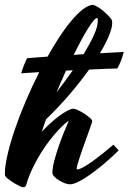

<svg xmlns="http://www.w3.org/2000/svg" viewBox="-72 -746 535 799"><path d="M250 -41Q257.3 -41 269.5 -47.4Q281.7 -53.7 296.6 -63.5Q311.5 -73.2 327.1 -85.2Q342.8 -97.2 357.2 -108.6Q371.6 -120.1 382.8 -129.6Q394 -139.2 399.9 -144Q404.3 -139.6 410.4 -132.8Q416.5 -126 421.9 -120.1Q411.1 -109.4 395 -94.5Q378.9 -79.6 360.4 -64Q341.8 -48.3 321.8 -33.2Q301.8 -18.1 282.7 -5.9Q263.7 6.3 247.1 13.7Q230.5 21 219.2 21Q210 21 197.5 16.4Q185.1 11.7 173.6 4.6Q162.1 -2.4 154.1 -11Q146 -19.5 146 -27.8Q146.5 -48.8 153.8 -76.7Q161.1 -104.5 171.1 -133.8Q181.2 -163.1 192.6 -191.7Q204.1 -220.2 213.9 -242.7Q210 -241.7 198.7 -231.9Q187.5 -222.2 171.6 -205.3Q155.8 -188.5 137 -164.8Q118.2 -141.1 99.9 -111.8Q81.5 -82.5 64.9 -48.6Q48.3 -14.6 37.1 22.9Q35.6 28.3 33 30.8Q30.3 33.2 23.9 33.2Q19.5 33.2 10.3 28.8Q1 24.4 -9.3 18.3Q-19.5 12.2 -29.3 5.4Q-39.1 -1.5 -44.9 -6.8Q-47.9 -10.3 -49.8 -13.2Q-51.8 -16.1 -51.8 -22Q-51.8 -54.7 -40.5 -103Q-29.3 -151.4 -10 -208Q9.3 -264.6 35.4 -325.9Q61.5 -387.2 91.3 -445.8L16.1 -440.9Q17.6 -446.8 20.8 -455.8Q23.9 -464.8 27.6 -474.1Q31.2 -483.4 34.9 -491.7Q38.6 -500 41 -503.9Q55.2 -505.4 77.4 -506.8Q99.6 -508.3 126 -510.3Q150.9 -555.2 176.5 -594Q202.1 -632.8 226.6 -661.6Q251 -690.4 273.4 -707.5Q295.9 -724.6 314.9 -726.1Q326.2 -722.7 337.6 -715.3Q349.1 -708 359.4 -699.2Q369.6 -690.4 377.7 -682.1Q385.7 -673.8 390.1 -668Q393.1 -664.1 394 -658.7Q395 -653.3 395 -650.9Q395 -630.4 381.6 -597.7Q368.2 -564.9 343.8 -524.4Q363.3 -525.4 380.6 -526.4Q397.9 -527.3 411.1 -528.1Q424.3 -528.8 432.6 -529.3Q440.9 -529.8 442.9 -529.8Q440.9 -521 437.7 -511Q434.6 -501 430.7 -491.5Q426.8 -481.9 422.9 -473.6Q418.9 -465.3 416 -460.9Q407.7 -460.9 377.2 -460Q346.7 -459 298.8 -456.5Q262.7 -406.2 217.3 -353Q171.9 -299.8 119.6 -249.5Q109.9 -223.1 102.1 -198.2Q128.4 -225.6 150.1 -244.1Q171.9 -262.7 188.7 -273.7Q205.6 -284.7 216.8 -289.3Q228 -293.9 232.9 -293.9Q238.8 -293.9 251 -288.3Q263.2 -282.7 275.6 -274.9Q288.1 -267.1 298.3 -258.8Q308.6 -250.5 311 -245.1Q312 -242.7 311 -238.5Q310.1 -234.4 309.1 -231.9Q304.7 -218.8 298.6 -201.4Q292.5 -184.1 285.4 -164.8Q278.3 -145.5 271.5 -126Q264.6 -106.4 259.3 -90.1Q253.9 -73.7 250.5 -61.3Q247.1 -48.8 247.1 -43.9Q247.1 -41 250 -41ZM331.1 -670.9Q326.2 -670.9 316.9 -659.7Q307.6 -648.4 294.9 -628.4Q282.2 -608.4 266.8 -580.1Q251.5 -551.8 234.4 -517.6L275.9 -520.5Q302.2 -563.5 318.6 -599.4Q335 -635.3 335 -660.2Q335 -670.9 331.1 -670.9ZM202.6 -452.1Q192.4 -429.2 182.6 -406.7Q172.9 -384.3 163.1 -361.8Q180.7 -384.8 197.8 -407.5Q214.8 -430.2 231 -453.6Z"/></svg>

Font: Yesteryear
Style: Regular
Weight: 400
Designer: Astigmatic (AOETI)
Foundry: Astigmatic (AOETI)
Version: Version 1.000